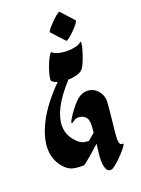

<svg xmlns="http://www.w3.org/2000/svg" viewBox="-188 -1018 880 1198"><g transform="rotate(-20 252.5 -418.5)"><path d="M297 -391Q327 -414 360 -414Q387 -414 408.5 -399.5Q430 -385 443 -361Q456 -337 455 -308Q452 -260 446.5 -211Q441 -162 436 -114L433 -68Q433 -25 455 -28Q465 -30 458 -17.5Q451 -5 434.5 14Q418 33 398 52.5Q378 72 360.5 85.5Q343 99 335 100Q313 103 303 81.5Q293 60 293 25Q293 17 293 9.5Q293 2 294 -6Q296 -26 298.5 -45Q301 -64 303 -84Q275 -58 248.5 -35.5Q222 -13 204.5 1.5Q187 16 184 16Q177 16 157.5 16Q138 16 115 11Q92 6 73 -9Q41 -36 23 -74Q5 -112 5 -159Q5 -233 52.5 -327Q100 -421 207 -529Q184 -536 171 -548Q169 -550 169 -558Q169 -573 177 -601Q185 -629 196.5 -657Q208 -685 219 -703Q230 -721 235 -716Q249 -703 275.5 -696.5Q302 -690 330 -690Q359 -690 384.5 -696Q410 -702 419 -711Q424 -716 426 -716Q429 -716 429 -708Q429 -696 423 -673.5Q417 -651 408 -625Q399 -599 389 -578Q379 -557 371 -549Q358 -535 330.5 -527.5Q303 -520 275 -520Q204 -443 171 -378.5Q138 -314 138 -262Q138 -224 154 -193Q170 -162 199 -137Q219 -121 240 -118.5Q261 -116 264 -116Q264 -116 277.5 -127.5Q291 -139 310 -155Q312 -179 313 -200Q315 -245 295.5 -261Q276 -277 254 -277Q233 -277 221 -267Q208 -257 203 -257Q197 -257 204.5 -272.5Q212 -288 228 -311Q244 -334 262.5 -356Q281 -378 297 -391ZM368 -936 444 -852Q447 -849 439 -837Q431 -825 416.5 -809Q402 -793 386.5 -779Q371 -765 359.5 -757Q348 -749 345 -752L268 -836Q265 -839 273.5 -851Q282 -863 296.5 -878.5Q311 -894 326.5 -908.5Q342 -923 353.5 -931Q365 -939 368 -936Z"/></g></svg>

Font: Ga Maamli
Style: Regular
Weight: 400
Designer: Afotey Clement Nii Odai, Ama Asantewa Diaka, David Abbey-Thompson
Foundry: Sorkin Type Co.
Version: Version 1.000; ttfautohint (v1.8.4.7-5d5b)